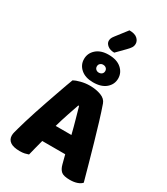

<svg xmlns="http://www.w3.org/2000/svg" viewBox="-258 -1189 1142 1311"><g transform="rotate(30 313.5 -533.5)"><path d="M403 -126H222Q212 -90 204.5 -59Q197 -28 190 -1Q176 4 160.5 7.5Q145 11 123 11Q72 11 47.5 -6.5Q23 -24 23 -55Q23 -69 27 -83Q31 -97 36 -116Q43 -143 55.5 -183.5Q68 -224 83 -270.5Q98 -317 115 -365.5Q132 -414 147 -457.5Q162 -501 174.5 -535.5Q187 -570 194 -588Q211 -598 245.5 -607Q280 -616 315 -616Q365 -616 403.5 -601.5Q442 -587 453 -555Q471 -504 492 -435Q513 -366 534 -292.5Q555 -219 575 -147.5Q595 -76 610 -21Q598 -7 574 1.5Q550 10 517 10Q468 10 449 -6Q430 -22 421 -57ZM314 -459Q300 -418 283 -368Q266 -318 250 -261H374Q360 -318 345.5 -368.5Q331 -419 320 -459ZM360 -1078Q403 -1078 423 -1060Q443 -1042 443 -1019Q443 -1002 434.5 -988.5Q426 -975 408 -957L346 -894Q313 -894 293 -910Q273 -926 273 -946Q273 -956 276.5 -965.5Q280 -975 291 -989ZM189 -754Q189 -800 224.5 -831.5Q260 -863 321 -863Q386 -863 422 -831.5Q458 -800 458 -754Q458 -708 422 -677Q386 -646 321 -646Q260 -646 224.5 -677Q189 -708 189 -754ZM290 -754Q290 -740 299.5 -731.5Q309 -723 322 -723Q337 -723 346.5 -731.5Q356 -740 356 -754Q356 -768 346.5 -776.5Q337 -785 322 -785Q309 -785 299.5 -776.5Q290 -768 290 -754Z"/></g></svg>

Font: Baloo Paaji 2 ExtraBold
Style: Regular
Weight: 800
Designer: Shuchita Grover, Noopur Datye and Ek Type
Foundry: Ek Type
Version: Version 1.640;hotconv 1.0.111;makeotfexe 2.5.65597; ttfautoh